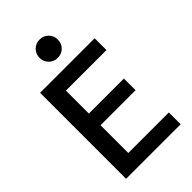

<svg xmlns="http://www.w3.org/2000/svg" viewBox="-271 -1012 1105 1105"><g transform="rotate(-45 281.5 -459.5)"><path d="M67 0V-700H511V-604H181V-417H466V-322H181V-96H511V0ZM282 -770Q250 -770 228.5 -791.5Q207 -813 207 -845Q207 -876 228.5 -897.5Q250 -919 282 -919Q313 -919 334.5 -897.5Q356 -876 356 -845Q356 -813 334.5 -791.5Q313 -770 282 -770Z"/></g></svg>

Font: Rethink Sans SemiBold
Style: Regular
Weight: 600
Designer: The Rethink Sans project authors (Hans Thiessen). DM Sans designed by Colophon Foundry.
Foundry: Rethink Communications LLC
Version: Version 1.001